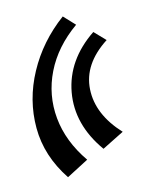

<svg xmlns="http://www.w3.org/2000/svg" viewBox="-35 -342 306 387"><g transform="rotate(-5 117.5 -149.0)"><path d="M87.9 13.2Q43.5 -33.2 33.2 -90.8Q22.9 -148.4 42.2 -206.3Q61.5 -264.2 105.5 -310.5L130.9 -291.5Q90.8 -251 76.9 -202.9Q63 -154.8 76.2 -106.9Q89.4 -59.1 129.4 -18.6ZM164.1 -37.6Q109.9 -90.8 110.1 -156.5Q110.4 -222.2 164.1 -273.9L189.5 -255.4Q141.6 -210.9 147.5 -159.4Q153.3 -107.9 205.6 -68.4Z"/></g></svg>

Font: Lateef
Style: Bold
Weight: 700
Designer: SIL International
Foundry: SIL International
Version: Version 4.200